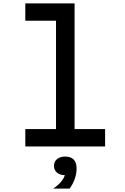

<svg xmlns="http://www.w3.org/2000/svg" viewBox="-20 -868 740 1138"><path d="M130 -848H422V-103H603V0H130V-103H312V-745H130ZM295 250Q325 230 342.5 208.5Q360 187 364 170Q335 170 317.5 155Q300 140 300 115Q300 90 318 75Q336 60 365 60Q434 60 434 130Q434 191 393 250Z"/></svg>

Font: Martian Mono
Style: Regular
Weight: 400
Monospace: yes
Designer: Roman Shamin
Foundry: Evil Martians
Version: Version 1.000; ttfautohint (v1.8.4.7-5d5b)